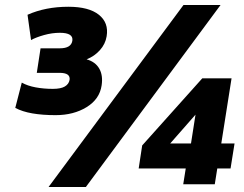

<svg xmlns="http://www.w3.org/2000/svg" viewBox="-20 -736 976 767"><path d="M202 -276Q150 -276 109.5 -283Q69 -290 41 -305L67 -406Q90 -393 122.5 -387Q155 -381 191 -381Q223 -381 239 -390.5Q255 -400 258 -417Q262 -445 218 -445H127L142 -543H219Q264 -543 269 -573Q274 -605 219 -605Q188 -605 156 -596Q124 -587 104 -576L90 -677Q162 -709 253 -709Q335 -709 375 -677Q415 -645 406 -591Q401 -560 379 -535.5Q357 -511 326 -499Q361 -489 376.5 -462Q392 -435 386 -395Q378 -340 326 -308Q274 -276 202 -276ZM323 11H174L713 -716H861ZM712 0 722 -63H534L548 -155L788 -423H905L864 -163H917L901 -63H848L838 0ZM743 -163 761 -278 660 -163Z"/></svg>

Font: Mulish Black
Style: Italic
Weight: 900
Italic angle: -9°
Designer: Vernon Adams
Foundry: Vernon Adams
Version: Version 3.603; ttfautohint (v1.8.3)